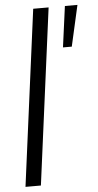

<svg xmlns="http://www.w3.org/2000/svg" viewBox="-56 -835 442 869"><g transform="rotate(-5 165.0 -400.0)"><path d="M94 0H24L129 -800H199ZM288 -614H248L273 -800H330Z"/></g></svg>

Font: Tanohe Sans
Style: Italic
Weight: 400
Designer: Village Type and Design LLC & Cristiano Sobral
Foundry: Cooper Hewitt Smithsonian Design Museum
Version: Version 1.00;September 29, 2021;FontCreator 13.0.0.2655 64-b